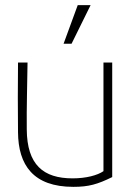

<svg xmlns="http://www.w3.org/2000/svg" viewBox="-20 -713 510 746"><path d="M382 -470V-48C359 -32 315 -20 262 -20C148 -20 85 -73 84 -210C83 -295 86 -385 87 -470H50C49 -375 49 -294 50 -199C51 -72 109 13 265 13C325 13 359 3 416 -25V-470ZM227 -543H258L332 -693H282Z"/></svg>

Font: Kreadon Extra Light
Style: Regular
Weight: 200
Designer: kohakuno
Foundry: StudioGnu
Version: Version 1.000;Glyphs 3.1.2 (3151)